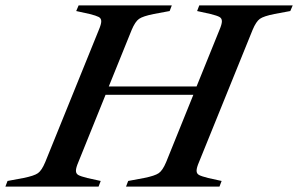

<svg xmlns="http://www.w3.org/2000/svg" viewBox="-74 -693 1107 713"><path d="M1013 -673 1004 -652 945 -641Q905 -633 891 -623Q877 -613 864 -582L665 -91Q656 -70 656 -59Q656 -48 665.5 -43Q675 -38 699 -32L749 -21L741 0H394L402 -21L461 -32Q501 -40 515.5 -50Q530 -60 543 -91L644 -341H318L217 -91Q208 -70 208 -59Q208 -48 217 -43Q226 -38 250 -32L300 -21L292 0H-54L-46 -21L13 -32Q53 -40 67 -50Q81 -60 94 -91L293 -582Q302 -603 302 -614Q302 -625 292.5 -630Q283 -635 259 -641L209 -652L218 -673H564L556 -652L497 -641Q457 -633 442.5 -623Q428 -613 415 -582L330 -372H656L741 -582Q750 -603 750 -614Q750 -625 741 -630Q732 -635 708 -641L658 -652L666 -673Z"/></svg>

Font: Ibarra Real Nova
Style: Italic
Weight: 400
Italic angle: -22°
Designer: Jose Maria Ribagorda & Octavio Pardo
Foundry: Octavio Pardo
Version: Version 1.014